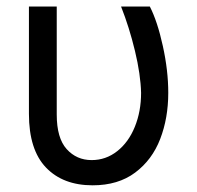

<svg xmlns="http://www.w3.org/2000/svg" viewBox="-20 -550 596 580"><path d="M151.4 -530.3V-204.1Q151.4 -132.8 181.4 -99.6Q211.4 -66.4 256.8 -66.4Q299.8 -66.4 334 -93.3Q368.2 -120.1 387.2 -166.7Q406.2 -213.4 406.2 -269.5Q404.8 -325.2 387.7 -396.2Q370.6 -467.3 345.7 -530.3H432.6Q455.6 -485.4 471.9 -411.1Q488.3 -336.9 488.3 -269.5Q488.3 -193.4 463.9 -130.1Q439.5 -66.9 388.2 -28.6Q336.9 9.8 259.8 9.8Q170.4 9.8 118.9 -43.9Q67.4 -97.7 67.4 -206.1V-530.3Z"/></svg>

Font: Pretendard GOV
Style: Regular
Weight: 400
Designer: Base glyphs from Inter by Rasmus Andersson; Hangeul glyphs from Noto Sans CJK(Source Han Sans) by Jang Soo-young and Kan
Foundry: Kil Hyung-jin
Version: Version 1.309